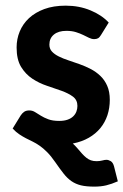

<svg xmlns="http://www.w3.org/2000/svg" viewBox="-20 -513 443 689"><path d="M374 -154.8Q374 -125.5 365.5 -99.6Q356.9 -73.7 340.1 -53.2Q323.2 -32.7 298.6 -18.6Q273.9 -4.4 241.2 2Q245.1 5.9 249.3 9.8Q253.4 13.7 257.3 18.6Q266.6 29.8 274.4 38.3Q282.2 46.9 289.8 53Q297.4 59.1 306.2 62.3Q314.9 65.4 326.7 65.4Q337.9 65.4 346.7 63Q355.5 60.5 362.3 60.5Q369.1 60.5 377.2 65.2Q385.3 69.8 389.2 84L402.8 137.7Q380.4 147.5 361.3 152.1Q342.3 156.7 318.4 156.7Q289.6 156.7 270.5 152.1Q251.5 147.5 236.3 137Q221.2 126.5 208 109.6Q194.8 92.8 178.2 68.8Q163.1 46.9 149.2 33Q135.3 19 122.3 10Q109.4 1 97.2 -4.9Q85 -10.7 73.2 -16.8Q61.5 -22.9 49.6 -30.8Q37.6 -38.6 25.4 -51.8L54.2 -98.6Q59.6 -106.9 66.7 -111.8Q73.7 -116.7 85.4 -116.7Q96.2 -116.7 105.7 -110.8Q115.2 -105 126.5 -97.9Q137.7 -90.8 153.3 -85Q168.9 -79.1 192.4 -79.1Q210 -79.1 222.4 -83.5Q234.9 -87.9 242.7 -95.5Q250.5 -103 254.2 -112.8Q257.8 -122.6 257.8 -132.8Q257.8 -154.3 241.7 -166.3Q225.6 -178.2 201.2 -187Q176.8 -195.8 148.7 -205.1Q120.6 -214.4 96.2 -230.5Q71.8 -246.6 55.7 -272.9Q39.6 -299.3 39.6 -342.8Q39.6 -373 50.8 -400.1Q62 -427.2 84 -447.8Q106 -468.3 138.9 -480.5Q171.9 -492.7 215.8 -492.7Q264.2 -492.7 304.7 -475.8Q345.2 -459 370.1 -432.1L342.3 -387.2Q337.4 -378.9 331.8 -375.7Q326.2 -372.6 317.9 -372.6Q309.1 -372.6 299.6 -377.2Q290 -381.8 278.6 -387.5Q267.1 -393.1 252.4 -397.7Q237.8 -402.3 218.3 -402.3Q189.5 -402.3 173.3 -388.9Q157.2 -375.5 157.2 -353Q157.2 -337.9 166.5 -327.9Q175.8 -317.9 191.2 -310.3Q206.5 -302.7 225.8 -296.4Q245.1 -290 265.6 -282.7Q286.1 -275.4 305.4 -265.4Q324.7 -255.4 340.1 -240.7Q355.5 -226.1 364.7 -205.1Q374 -184.1 374 -154.8Z"/></svg>

Font: Carlito
Style: Bold
Weight: 700
Designer: Lukasz Dziedzic
Foundry: tyPoland Lukasz Dziedzic
Version: Version 1.104